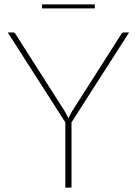

<svg xmlns="http://www.w3.org/2000/svg" viewBox="-20 -850 620 870"><path d="M15 0ZM304 -295.5V0H276V-295.5L15 -703H38.5Q43 -703 45.5 -701.2Q48 -699.5 50.5 -695.5L273 -346.5Q278 -338 282.2 -330Q286.5 -322 290 -314Q293.5 -322.5 297.8 -330.2Q302 -338 307 -346.5L529.5 -695.5Q533.5 -703 541 -703H565ZM170.5 -830H409.5V-812H170.5Z"/></svg>

Font: Lato Thin
Style: Regular
Weight: 200
Designer: Lukasz Dziedzic
Foundry: tyPoland Lukasz Dziedzic
Version: Version 2.007; 2014-02-27